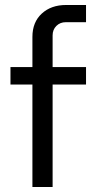

<svg xmlns="http://www.w3.org/2000/svg" viewBox="-20 -750 382 770"><path d="M110 0V-602Q110 -661 147.5 -695.5Q185 -730 245 -730H325V-661H244Q221 -661 206 -646Q191 -631 191 -608V0ZM22 -411V-481H325V-411Z"/></svg>

Font: SUSE
Style: Regular
Weight: 400
Designer: Rene Bieder
Foundry: SUSE
Version: Version 1.000